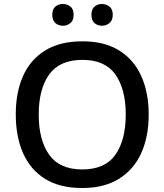

<svg xmlns="http://www.w3.org/2000/svg" viewBox="-20 -932 824 962"><path d="M725 -358Q725 -247 687.5 -164.5Q650 -82 576 -36Q502 10 392 10Q279 10 205.5 -36Q132 -82 95.5 -165Q59 -248 59 -359Q59 -469 95.5 -551Q132 -633 206 -679Q280 -725 393 -725Q503 -725 576.5 -679.5Q650 -634 687.5 -551.5Q725 -469 725 -358ZM174 -358Q174 -230 226.5 -156.5Q279 -83 392 -83Q506 -83 558 -156.5Q610 -230 610 -358Q610 -486 558 -559Q506 -632 393 -632Q279 -632 226.5 -559Q174 -486 174 -358ZM242 -858Q242 -886 257.5 -899Q273 -912 295 -912Q317 -912 333 -899Q349 -886 349 -858Q349 -830 333 -816.5Q317 -803 295 -803Q273 -803 257.5 -816.5Q242 -830 242 -858ZM438 -858Q438 -886 453.5 -899Q469 -912 491 -912Q512 -912 528.5 -899Q545 -886 545 -858Q545 -830 528.5 -816.5Q512 -803 491 -803Q469 -803 453.5 -816.5Q438 -830 438 -858Z"/></svg>

Font: Noto Sans Lao Looped Medium
Style: Regular
Weight: 500
Designer: Mark Frömberg, Ben Mitchell
Foundry: The Fontpad Ltd
Version: Version 1.002; ttfautohint (v1.8.4.7-5d5b)